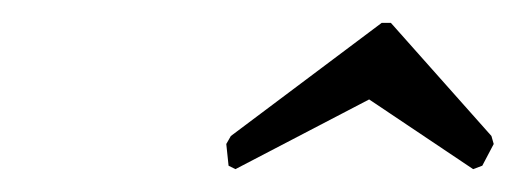

<svg xmlns="http://www.w3.org/2000/svg" viewBox="-20 -693 452 168"><path d="M322 -673 410 -574 412 -567 402 -548 394 -545 303 -606 186 -545 180 -548 178 -567 182 -574 314 -673Z"/></svg>

Font: Quattrocento Sans
Style: Italic
Weight: 400
Designer: Pablo Impallari
Foundry: Pablo Impallari, Igino Marini, Brenda Gallo
Version: Version 2.000